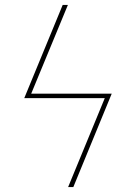

<svg xmlns="http://www.w3.org/2000/svg" viewBox="-20 -755 540 775"><path d="M276 0H255L403 -359H78L233 -735H254L106 -377H431Z"/></svg>

Font: Iosevka Term Curly Thin
Style: Italic
Weight: 100
Italic angle: -9°
Designer: Belleve Invis
Foundry: Belleve Invis
Version: Version 32.3.0